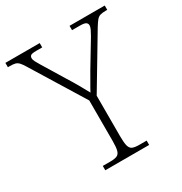

<svg xmlns="http://www.w3.org/2000/svg" viewBox="-177 -837 908 959"><g transform="rotate(-30 276.5 -357.0)"><path d="M154 0V-25H198Q222 -25 235.5 -30.5Q249 -36 254 -54Q259 -72 259 -108V-342L73 -644Q61 -664 52 -673.5Q43 -683 32 -686Q21 -689 0 -689H-10V-714H188V-689H154Q128 -689 121.5 -683.5Q115 -678 115 -669Q115 -659 121.5 -647Q128 -635 137 -620L215 -492Q234 -462 251.5 -431.5Q269 -401 284 -373Q292 -389 306.5 -413.5Q321 -438 339 -470L427 -616Q436 -632 442 -644.5Q448 -657 448 -667Q448 -677 439.5 -683Q431 -689 405 -689H360V-714H563V-689H555Q535 -689 523 -685.5Q511 -682 502 -671.5Q493 -661 480 -640L303 -344V-109Q303 -72 308 -54Q313 -36 326.5 -30.5Q340 -25 364 -25H407V0Z"/></g></svg>

Font: Noto Serif Malayalam ExtraLight
Style: Regular
Weight: 200
Designer: Indian type Foundry, Jelle Bosma, Monotype Design Team
Foundry: Monotype Imaging Inc.
Version: Version 2.104; ttfautohint (v1.8.4.7-5d5b)